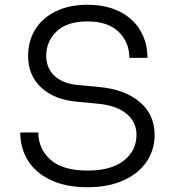

<svg xmlns="http://www.w3.org/2000/svg" viewBox="-20 -769 737 806"><path d="M65 -213H141Q141 -144 192 -98.5Q243 -53 348 -53Q447 -53 500 -95Q553 -137 553 -203Q553 -257 510.5 -292Q468 -327 387 -334L303 -342Q209 -350 153.5 -401Q98 -452 98 -534Q98 -597 128 -645.5Q158 -694 214.5 -721.5Q271 -749 347 -749Q424 -749 481 -721Q538 -693 568.5 -642Q599 -591 599 -526H523Q523 -591 478.5 -635Q434 -679 347 -679Q262 -679 218 -637.5Q174 -596 174 -534Q174 -483 209.5 -450Q245 -417 310 -412L394 -404Q504 -394 566.5 -341Q629 -288 629 -203Q629 -139 594.5 -89Q560 -39 496.5 -11Q433 17 348 17Q258 17 194.5 -12.5Q131 -42 98 -94Q65 -146 65 -213Z"/></svg>

Font: Sora-SIA Light
Style: Regular
Weight: 300
Designer: Jonathan Barnbrook, Julián Moncada
Foundry: Barnbrook Fonts
Version: Version 2.000